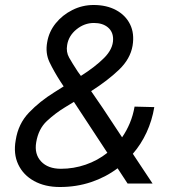

<svg xmlns="http://www.w3.org/2000/svg" viewBox="-20 -735 683 769"><path d="M220 14Q160 14 116.5 -10Q73 -34 53 -76.5Q33 -119 43 -174Q53 -239 96 -284Q139 -329 197 -365L235 -389L223 -407Q196 -449 178.5 -485.5Q161 -522 169 -566Q176 -608 203 -641.5Q230 -675 270 -695Q310 -715 355 -715Q407 -715 445 -694.5Q483 -674 501 -637.5Q519 -601 511 -552Q502 -499 456.5 -455.5Q411 -412 345 -370L391 -303L469 -185Q487 -211 500 -242Q513 -273 519 -308L598 -306Q589 -252 567 -204.5Q545 -157 512 -119L591 0H491L451 -61Q403 -25 344.5 -5.5Q286 14 220 14ZM291 -449 304 -431Q361 -467 397 -503Q433 -539 433 -578Q433 -608 412 -625.5Q391 -643 356 -643Q318 -643 286.5 -617.5Q255 -592 249 -555Q244 -527 257 -504Q270 -481 291 -449ZM125 -165Q117 -118 144.5 -88.5Q172 -59 224 -59Q275 -59 323 -75.5Q371 -92 410 -123L320 -260L276 -327L240 -305Q202 -282 168 -250.5Q134 -219 125 -165Z"/></svg>

Font: Figtree
Style: Italic
Weight: 400
Italic angle: -9.5°
Foundry: Erik Kennedy
Version: Version 2.001; ttfautohint (v1.8.4.7-5d5b);gftools[0.9.27]